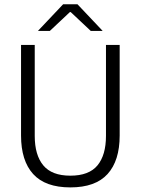

<svg xmlns="http://www.w3.org/2000/svg" viewBox="-20 -844 642 876"><path d="M301 11Q186.5 11 131.2 -50Q76 -111 76 -225.5V-639H138.5V-224Q138.5 -136.5 177.5 -89.5Q216.5 -42.5 301 -42.5Q386 -42.5 424.8 -89.5Q463.5 -136.5 463.5 -224V-639H526V-225.5Q526 -111 470.8 -50Q415.5 11 301 11ZM154 -704 268 -824.5H333.5L447.5 -704V-703H394L302.5 -789H299L207.5 -703H154Z"/></svg>

Font: Anek Kannada Medium Light
Style: Regular
Weight: 300
Version: Version 1.003